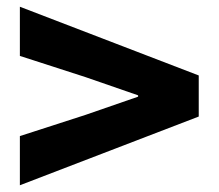

<svg xmlns="http://www.w3.org/2000/svg" viewBox="-20 -665 649 570"><path d="M39 -115V-261L234 -324L390 -378V-382L234 -436L39 -499V-645L570 -441V-319Z"/></svg>

Font: Source Han Sans TC Heavy
Style: Regular
Weight: 900
Designer: Ryoko NISHIZUKA Ë•øÂ°öÊ∂ºÂ≠ê (kana, bopomofo & ideographs); Paul D. Hunt (Latin, Greek & Cyrillic); Sandoll Communicatio
Foundry: Adobe
Version: Version 2.004;hotconv 1.0.118;makeotfexe 2.5.65603